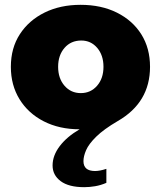

<svg xmlns="http://www.w3.org/2000/svg" viewBox="-20 -528 667 796"><path d="M468 -26Q410 8 379 38.5Q348 69 337 94.5Q326 120 326 140Q326 181 374 181Q394 181 421 172V230Q398 240 374.5 244Q351 248 329 248Q265 248 231.5 223Q198 198 198 158Q198 117 227.5 78Q257 39 310 8Q226 8 161.5 -25Q97 -58 61 -116.5Q25 -175 25 -251Q25 -329 62.5 -386.5Q100 -444 165 -476Q230 -508 314 -508Q400 -508 465 -475.5Q530 -443 566 -385.5Q602 -328 602 -251Q602 -103 468 -26ZM221 -251Q221 -203 247.5 -172.5Q274 -142 315 -142Q356 -142 382.5 -172.5Q409 -203 409 -251Q409 -299 383 -329.5Q357 -360 317 -360Q274 -360 247.5 -329.5Q221 -299 221 -251Z"/></svg>

Font: Paytone One
Style: Regular
Weight: 400
Designer: Vernon Adams
Foundry: Vernon Adams
Version: Version 1.002; ttfautohint (v1.8.4.7-5d5b);gftools[0.9.23]